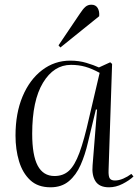

<svg xmlns="http://www.w3.org/2000/svg" viewBox="-20 -783 593 817"><path d="M442 -59Q441 -33 447 -24Q453 -15 469 -15Q486 -15 504.5 -23Q523 -31 539 -43L548 -32Q530 -15 501.5 -0.5Q473 14 444 14Q403 14 386.5 -11.5Q370 -37 374 -80L393 -317H388L354 -176Q342 -124 323 -81Q304 -38 273 -12Q242 14 195 14Q141 14 108.5 -16.5Q76 -47 61 -97Q46 -147 46 -206Q46 -301 76 -372.5Q106 -444 159 -484.5Q212 -525 279 -525Q316 -525 347.5 -515.5Q379 -506 401 -496L449 -518L457 -511ZM212 -34Q249 -34 273.5 -56.5Q298 -79 318 -133Q338 -187 359 -281L404 -473Q371 -491 343 -499Q315 -507 282 -507Q209 -507 163 -431Q117 -355 117 -214Q117 -122 140.5 -78Q164 -34 212 -34ZM320 -725Q333 -745 343.5 -754Q354 -763 369 -763Q387 -763 395.5 -749Q404 -735 402 -714L237 -581L229 -590Z"/></svg>

Font: Literata 72pt Light
Style: Italic
Weight: 300
Italic angle: -2°
Designer: Latin by Veronika Burian and Jose Scaglione. Greek by Irene Vlachou. Cyrillic by Vera Evstafieva
Foundry: TypeTogether
Version: Version 3.002